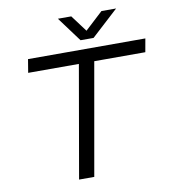

<svg xmlns="http://www.w3.org/2000/svg" viewBox="-93 -953 925 1033"><g transform="rotate(-10 369.0 -436.0)"><path d="M255 0 362 -613H85L97 -686H738L725 -613H446L338 0ZM611 -872 464 -737H393L293 -872H366L449 -761H411L531 -872Z"/></g></svg>

Font: Archivo SemiExpanded Light
Style: Italic
Weight: 300
Width: 6
Italic angle: -10°
Designer: Hector Gatti
Foundry: Omnibus-Type
Version: Version 2.001